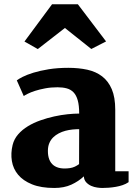

<svg xmlns="http://www.w3.org/2000/svg" viewBox="-20 -887 639 920"><path d="M97.2 -688 229.5 -866.7H353L488.3 -688.5L417.5 -652.3L291 -752.9L161.1 -651.9ZM40.5 -192.4Q47.4 -220.7 66.9 -243.2Q86.4 -265.6 113.8 -282.2Q141.1 -298.8 173.8 -310.3Q206.5 -321.8 239.7 -329.1Q272.9 -336.4 304 -339.6Q335 -342.8 359.4 -342.8Q359.4 -381.8 352.5 -406.2Q345.7 -430.7 332.3 -444.6Q318.8 -458.5 299.6 -463.6Q280.3 -468.8 255.4 -468.8Q223.6 -468.8 196.5 -463.6Q169.4 -458.5 148.2 -451.7Q127 -444.8 113 -437.7Q99.1 -430.7 93.8 -426.8L60.5 -502Q68.4 -508.3 88.4 -518.6Q108.4 -528.8 139.9 -538.6Q171.4 -548.3 213.6 -555.2Q255.9 -562 307.6 -562Q356.9 -562 398.2 -553Q439.5 -543.9 469.2 -521.2Q499 -498.5 515.6 -459.7Q532.2 -420.9 532.2 -361.3V-66.4H596.2V-14.2Q583.5 -5.4 567.6 0Q551.8 5.4 534.7 8.3Q517.6 11.2 500.7 12.5Q483.9 13.7 469.7 13.7Q460.4 13.7 445.8 11.7Q431.2 9.8 417.2 3.7Q403.3 -2.4 393.1 -13.4Q382.8 -24.4 381.8 -42Q356.4 -18.1 321.8 -2.2Q287.1 13.7 240.2 13.7Q176.3 13.7 133.5 -3.7Q90.8 -21 66.9 -49.6Q43 -78.1 36.9 -115.5Q30.8 -152.8 40.5 -192.4ZM209.5 -163.6Q209.5 -116.2 236.3 -95.2Q263.2 -74.2 314.9 -81.5Q328.1 -83.5 338.9 -88.6Q349.6 -93.8 358.9 -100.6Q358.9 -142.6 359.1 -184.3Q359.4 -226.1 359.4 -268.1Q344.2 -268.1 327.1 -266.4Q310.1 -264.6 293.5 -260.3Q276.9 -255.9 261.7 -248Q246.6 -240.2 234.9 -228.8Q223.1 -217.3 216.3 -201.2Q209.5 -185.1 209.5 -163.6Z"/></svg>

Font: Merriweather
Style: Heavy
Weight: 900
Version: Version 1.003